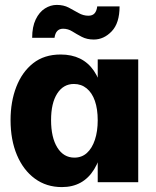

<svg xmlns="http://www.w3.org/2000/svg" viewBox="-20 -742 636 782"><path d="M232 20Q169 20 122 -14.5Q75 -49 49 -110.5Q23 -172 23 -253Q23 -328 46.5 -388.5Q70 -449 115 -484.5Q160 -520 227 -520Q317 -520 362.5 -453.5Q408 -387 408 -256Q408 -125 363.5 -52.5Q319 20 232 20ZM283 -100Q313 -100 334 -119Q355 -138 366.5 -172.5Q378 -207 378 -252Q378 -298 366.5 -331Q355 -364 333 -382Q311 -400 281 -400Q238 -400 213 -361Q188 -322 188 -253Q188 -182 213.5 -141Q239 -100 283 -100ZM378 0V-500H543V0ZM362 -581Q334 -581 313 -592Q292 -603 274.5 -614Q257 -625 237 -625Q207 -625 202 -588H111Q111 -633 125.5 -663Q140 -693 163 -707.5Q186 -722 211 -722Q239 -722 260 -711Q281 -700 300 -689Q319 -678 340 -678Q357 -678 365.5 -688Q374 -698 376 -716H467Q467 -648 435 -614.5Q403 -581 362 -581Z"/></svg>

Font: Moderustic
Style: Bold
Weight: 700
Designer: Tural Alisoy
Foundry: TAFT Foundry
Version: Version 2.120